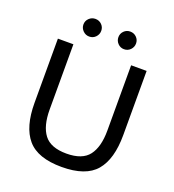

<svg xmlns="http://www.w3.org/2000/svg" viewBox="-152 -965 993 1094"><g transform="rotate(20 345.0 -417.5)"><path d="M345 12Q200 12 138 -60.5Q76 -133 76 -279V-668H170V-272Q170 -173 209.5 -121Q249 -69 345 -69Q441 -69 480.5 -121Q520 -173 520 -272V-668H614V-279Q614 -133 552.5 -60.5Q491 12 345 12ZM239 -740Q217 -740 201 -756Q185 -772 185 -794Q185 -816 201 -831.5Q217 -847 239 -847Q262 -847 277.5 -831.5Q293 -816 293 -794Q293 -772 277.5 -756Q262 -740 239 -740ZM450 -740Q428 -740 412.5 -756Q397 -772 397 -794Q397 -816 412.5 -831.5Q428 -847 450 -847Q473 -847 488.5 -831.5Q504 -816 504 -794Q504 -772 488.5 -756Q473 -740 450 -740Z"/></g></svg>

Font: Atkinson Hyperlegible
Style: Regular
Weight: 400
Designer: Elliott Scott, Megan Eiswerth, Linus Boman, Theodore Petrosky
Foundry: Braille Institute
Version: Version 1.006; ttfautohint (v1.8.3)